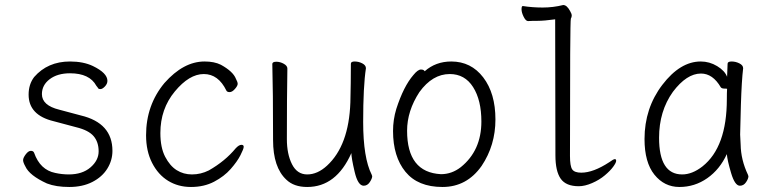

<svg xmlns="http://www.w3.org/2000/svg" viewBox="-20 -729 3040 765"><path d="M256 16Q203 16 167 2Q97 -30 81 -66Q72 -82 72 -91Q72 -100 82.5 -114Q93 -128 103 -128Q113 -128 116 -120Q140 -52 200 -40Q227 -34 254 -34Q308 -34 340.5 -62Q373 -90 373 -126Q373 -163 353 -186.5Q333 -210 284 -222L194 -246Q94 -270 94 -352Q94 -393 116 -422Q170 -484 259 -484Q312 -484 350 -466Q408 -438 408 -407Q408 -395 398 -384.5Q388 -374 380 -374Q373 -374 371.5 -377Q370 -380 368 -382Q366 -384 364 -387Q337 -437 259 -437Q209 -437 178 -413.5Q147 -390 147 -354Q147 -309 216 -292L302 -269Q428 -239 428 -128Q428 -90 407.5 -57Q387 -24 348 -4Q309 16 256 16Z M741 16Q690 16 650 -8.5Q610 -33 586 -80Q562 -127 562 -190Q562 -310 635 -398Q711 -484 795 -484Q834 -484 860 -471Q909 -444 920 -415Q927 -402 927 -395Q927 -387 916 -374.5Q905 -362 895 -362Q885 -362 882 -368Q850 -434 792 -434Q734 -434 676.5 -364.5Q619 -295 619 -199Q619 -141 638 -104.5Q657 -68 684 -51Q711 -34 745 -34Q780 -34 812 -50Q877 -87 919 -138Q932 -152 942 -152Q951 -152 951 -144Q951 -136 938 -110.5Q925 -85 899 -55.5Q873 -26 833 -5Q793 16 741 16Z M1204 16Q1151 16 1121 -13Q1068 -62 1068 -171Q1068 -368 1065 -474Q1065 -483 1081 -483Q1096 -483 1110.5 -475Q1125 -467 1125 -456Q1123 -340 1123 -175Q1123 -115 1143.5 -74.5Q1164 -34 1204 -34Q1245 -34 1283 -69Q1370 -149 1376 -321Q1378 -398 1378 -475Q1378 -484 1393 -484Q1409 -484 1423.5 -476.5Q1438 -469 1438 -457Q1427 -385 1427 -243Q1427 -100 1461 -33L1463 -27Q1463 -18 1453.5 -3.5Q1444 11 1429 11Q1406 11 1393 -44.5Q1380 -100 1380 -119Q1320 16 1204 16Z M1743 16Q1645 16 1595.5 -44.5Q1546 -105 1546 -207Q1546 -252 1559 -295Q1588 -385 1627 -430Q1645 -452 1657 -452Q1669 -452 1672 -445Q1716 -484 1778 -484Q1857 -484 1905.5 -420.5Q1954 -357 1954 -253Q1954 -150 1899 -68Q1840 16 1743 16ZM1737 -35Q1780 -35 1816 -63Q1898 -129 1898 -245Q1898 -330 1865 -382Q1832 -434 1772 -434Q1703 -434 1651 -362Q1602 -287 1602 -208Q1602 -42 1737 -35Z M2286 13Q2235 13 2214 -17Q2193 -47 2193 -110L2192 -652Q2148 -646 2123 -646Q2098 -646 2084 -645Q2075 -645 2066.5 -662Q2058 -679 2058 -692Q2058 -705 2063 -705Q2101 -699 2142 -699Q2184 -699 2224 -709Q2239 -709 2252 -684Q2258 -674 2258 -667Q2258 -661 2254.5 -654.5Q2251 -648 2251 -108Q2251 -67 2260 -54Q2269 -41 2296 -41Q2344 -41 2408 -83Q2424 -95 2430 -95Q2435 -95 2435 -88Q2435 -81 2423.5 -65Q2412 -49 2390 -30.5Q2368 -12 2339 0.5Q2310 13 2286 13Z M2687 16Q2627 16 2587.5 -33Q2548 -82 2548 -175Q2548 -298 2619 -391Q2690 -484 2772 -484Q2807 -484 2837.5 -465.5Q2868 -447 2877 -423L2879 -475Q2879 -484 2895 -484Q2911 -484 2926 -476.5Q2941 -469 2941 -457Q2935 -408 2932 -311Q2929 -214 2929 -193L2931 -153Q2932 -92 2960 -33L2962 -27Q2962 -17 2952.5 -3Q2943 11 2928 11Q2908 11 2893 -39.5Q2878 -90 2876 -115Q2848 -54 2798 -19Q2748 16 2687 16ZM2698 -34Q2738 -34 2779 -66Q2876 -143 2876 -334Q2876 -361 2877 -375Q2877 -376 2866.5 -376Q2856 -376 2852 -381Q2820 -436 2773 -436Q2716 -436 2661 -363Q2606 -286 2606 -180Q2606 -34 2698 -34Z"/></svg>

Font: LXGW WenKai Mono TC Light
Style: Regular
Weight: 300
Designer: LXGW / Fontworks Inc.
Foundry: LXGW / Fontworks Inc.
Version: Version 1.330